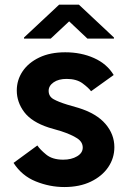

<svg xmlns="http://www.w3.org/2000/svg" viewBox="-20 -771 542 802"><path d="M50.1 -393.1Q50.1 -436.8 74.4 -473Q98.7 -509.2 144.2 -530.9Q189.6 -552.6 252.5 -552.6Q318.9 -552.6 372.9 -528.4Q426.8 -504.3 454.9 -457.7L360.4 -389.9Q350.1 -404.1 324.9 -422.8Q299.7 -441.4 258.2 -441.4Q224.4 -441.4 203.8 -427Q183.2 -412.6 183.2 -391.7Q183.2 -368.3 203.7 -356.7Q224.1 -345.2 261.4 -333.8L307.9 -320.3Q383.2 -296.9 420.5 -253.4Q457.7 -209.9 457.7 -156.2Q457.7 -110.4 432 -72.6Q406.2 -34.8 359.4 -12.3Q312.5 10.3 248.6 10.3Q187.5 10.3 129.3 -13.3Q71 -36.9 36.6 -90.6L136 -163.4Q147 -146.7 172.9 -125.4Q198.9 -104 244 -104Q278.4 -104 302 -118.1Q325.6 -132.1 325.6 -154.5Q325.6 -178.3 302 -193.5Q278.4 -208.8 235.4 -223L183.2 -238.3Q112.6 -261.4 81.3 -302.7Q50.1 -344.1 50.1 -393.1ZM191.8 -609.7 268.8 -681.8 345.2 -609.7H456V-614.3L309.7 -751.4H226.9L80.3 -614.3V-609.7Z"/></svg>

Font: Interface
Style: Bold
Weight: 700
Designer: Rasmus Andersson
Foundry: rsms
Version: Version 1.8